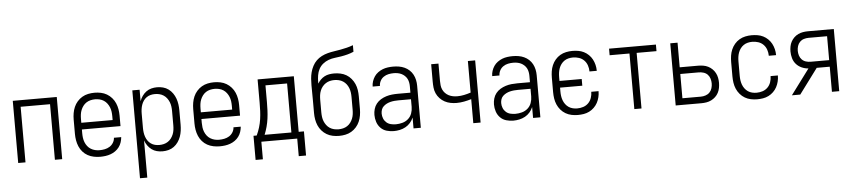

<svg xmlns="http://www.w3.org/2000/svg" viewBox="-50 -1060 7099 1600"><g transform="rotate(-5 3500.0 -260.0)"><path d="M66 0V-520H434V0H373V-465H127V0Z M751 8Q725 8 698 2.5Q671 -3 647.5 -16Q624 -29 606 -49.5Q588 -70 577.5 -95Q567 -120 562.5 -146.5Q558 -173 558 -200V-320Q558 -347 562.5 -373.5Q567 -400 577.5 -424.5Q588 -449 606 -469.5Q624 -490 647 -503.5Q670 -517 696.5 -522.5Q723 -528 750 -528Q777 -528 803.5 -522.5Q830 -517 853 -503.5Q876 -490 894 -469.5Q912 -449 922.5 -424.5Q933 -400 937.5 -373.5Q942 -347 942 -320V-232H619V-200Q619 -181 621.5 -162Q624 -143 631 -125Q638 -107 650 -91.5Q662 -76 678.5 -66Q695 -56 713.5 -51.5Q732 -47 751 -47Q773 -47 795 -51.5Q817 -56 835.5 -67.5Q854 -79 866 -98.5Q878 -118 879 -140H940Q938 -118 931 -96.5Q924 -75 910.5 -57Q897 -39 878.5 -26Q860 -13 839 -5.5Q818 2 796 5Q774 8 751 8ZM619 -288H881V-320Q881 -339 878.5 -358Q876 -377 869 -394.5Q862 -412 850.5 -427.5Q839 -443 823 -453.5Q807 -464 788 -468.5Q769 -473 750 -473Q731 -473 712 -468.5Q693 -464 677 -453.5Q661 -443 649.5 -427.5Q638 -412 631 -394.5Q624 -377 621.5 -358Q619 -339 619 -320Z M1066 215V-520H1127V-424Q1135 -447 1149 -467Q1163 -487 1182.5 -501.5Q1202 -516 1225.5 -522Q1249 -528 1273 -528Q1299 -528 1323.5 -521.5Q1348 -515 1368.5 -500Q1389 -485 1403.5 -464Q1418 -443 1426.5 -419.5Q1435 -396 1438.5 -370.5Q1442 -345 1442 -320V-200Q1442 -175 1438.5 -149.5Q1435 -124 1426.5 -100.5Q1418 -77 1403.5 -56Q1389 -35 1368.5 -20Q1348 -5 1323.5 1.5Q1299 8 1273 8Q1249 8 1225.5 2Q1202 -4 1182.5 -18.5Q1163 -33 1149 -53Q1135 -73 1127 -96V215ZM1251 -47Q1270 -47 1288.5 -51.5Q1307 -56 1323 -66.5Q1339 -77 1350.5 -92.5Q1362 -108 1369 -125.5Q1376 -143 1378.5 -162Q1381 -181 1381 -200V-320Q1381 -339 1378.5 -358Q1376 -377 1369 -394.5Q1362 -412 1350.5 -427.5Q1339 -443 1323 -453.5Q1307 -464 1288.5 -468.5Q1270 -473 1251 -473Q1232 -473 1214 -468.5Q1196 -464 1180.5 -453Q1165 -442 1154.5 -426.5Q1144 -411 1138 -393.5Q1132 -376 1129.5 -357.5Q1127 -339 1127 -320V-200Q1127 -181 1129.5 -162.5Q1132 -144 1138 -126.5Q1144 -109 1154.5 -93.5Q1165 -78 1180.5 -67Q1196 -56 1214 -51.5Q1232 -47 1251 -47Z M1751 8Q1725 8 1698 2.5Q1671 -3 1647.5 -16Q1624 -29 1606 -49.5Q1588 -70 1577.5 -95Q1567 -120 1562.5 -146.5Q1558 -173 1558 -200V-320Q1558 -347 1562.5 -373.5Q1567 -400 1577.5 -424.5Q1588 -449 1606 -469.5Q1624 -490 1647 -503.5Q1670 -517 1696.5 -522.5Q1723 -528 1750 -528Q1777 -528 1803.5 -522.5Q1830 -517 1853 -503.5Q1876 -490 1894 -469.5Q1912 -449 1922.5 -424.5Q1933 -400 1937.5 -373.5Q1942 -347 1942 -320V-232H1619V-200Q1619 -181 1621.5 -162Q1624 -143 1631 -125Q1638 -107 1650 -91.5Q1662 -76 1678.5 -66Q1695 -56 1713.5 -51.5Q1732 -47 1751 -47Q1773 -47 1795 -51.5Q1817 -56 1835.5 -67.5Q1854 -79 1866 -98.5Q1878 -118 1879 -140H1940Q1938 -118 1931 -96.5Q1924 -75 1910.5 -57Q1897 -39 1878.5 -26Q1860 -13 1839 -5.5Q1818 2 1796 5Q1774 8 1751 8ZM1619 -288H1881V-320Q1881 -339 1878.5 -358Q1876 -377 1869 -394.5Q1862 -412 1850.5 -427.5Q1839 -443 1823 -453.5Q1807 -464 1788 -468.5Q1769 -473 1750 -473Q1731 -473 1712 -468.5Q1693 -464 1677 -453.5Q1661 -443 1649.5 -427.5Q1638 -412 1631 -394.5Q1624 -377 1621.5 -358Q1619 -339 1619 -320Z M2039 147V-55H2066Q2081 -87 2091 -120Q2101 -153 2106 -187Q2111 -221 2112.5 -255.5Q2114 -290 2114 -325V-520H2417V-55H2461V147H2400V0H2100V147ZM2132 -55H2356V-465H2175V-325Q2175 -291 2173.5 -256.5Q2172 -222 2167.5 -188Q2163 -154 2154 -120.5Q2145 -87 2132 -55Z M2750 8Q2723 8 2696.5 2.5Q2670 -3 2647 -16.5Q2624 -30 2606 -50.5Q2588 -71 2577.5 -95.5Q2567 -120 2562.5 -146.5Q2558 -173 2558 -200V-306Q2558 -338 2557.5 -369Q2557 -400 2557 -432Q2557 -459 2559 -486.5Q2561 -514 2568 -540.5Q2575 -567 2588 -592Q2601 -617 2620.5 -636Q2640 -655 2664.5 -667.5Q2689 -680 2715.5 -687Q2742 -694 2769.5 -698Q2797 -702 2824 -707Q2851 -712 2877.5 -718.5Q2904 -725 2930 -735V-680Q2905 -669 2878.5 -662Q2852 -655 2825 -650.5Q2798 -646 2771 -643Q2744 -640 2718 -630.5Q2692 -621 2670.5 -603.5Q2649 -586 2636.5 -562Q2624 -538 2619.5 -510.5Q2615 -483 2615 -456Q2615 -452 2615 -448.5Q2615 -445 2615 -441Q2625 -458 2640 -473Q2655 -488 2673 -497.5Q2691 -507 2711.5 -510.5Q2732 -514 2753 -514Q2779 -514 2805.5 -508.5Q2832 -503 2855 -489.5Q2878 -476 2895.5 -455Q2913 -434 2923.5 -410Q2934 -386 2938 -359.5Q2942 -333 2942 -306V-200Q2942 -173 2937.5 -146.5Q2933 -120 2922.5 -95.5Q2912 -71 2894 -50.5Q2876 -30 2853 -16.5Q2830 -3 2803.5 2.5Q2777 8 2750 8ZM2750 -47Q2769 -47 2788 -51.5Q2807 -56 2823 -66.5Q2839 -77 2850.5 -92.5Q2862 -108 2869 -125.5Q2876 -143 2878.5 -162Q2881 -181 2881 -200V-306Q2881 -325 2878.5 -344Q2876 -363 2869 -381Q2862 -399 2850.5 -414Q2839 -429 2823 -439.5Q2807 -450 2788 -454.5Q2769 -459 2750 -459Q2731 -459 2712.5 -454.5Q2694 -450 2678 -439.5Q2662 -429 2650 -414Q2638 -399 2631 -381Q2624 -363 2621.5 -344Q2619 -325 2619 -306V-200Q2619 -181 2621.5 -162Q2624 -143 2631 -125.5Q2638 -108 2649.5 -92.5Q2661 -77 2677 -66.5Q2693 -56 2712 -51.5Q2731 -47 2750 -47Z M3208 8Q3178 8 3148.5 -0.5Q3119 -9 3098 -30.5Q3077 -52 3067.5 -81Q3058 -110 3058 -140Q3058 -165 3065 -189.5Q3072 -214 3087.5 -233.5Q3103 -253 3124.5 -266Q3146 -279 3170 -286.5Q3194 -294 3218.5 -296.5Q3243 -299 3268 -299H3373V-352Q3373 -368 3370 -384.5Q3367 -401 3359.5 -415.5Q3352 -430 3339.5 -441.5Q3327 -453 3312.5 -460Q3298 -467 3281.5 -470Q3265 -473 3248 -473Q3226 -473 3204.5 -468.5Q3183 -464 3164.5 -451.5Q3146 -439 3135.5 -419Q3125 -399 3125 -377H3064Q3064 -399 3071 -420.5Q3078 -442 3090.5 -460.5Q3103 -479 3121.5 -492.5Q3140 -506 3160.5 -514Q3181 -522 3203.5 -525Q3226 -528 3248 -528Q3273 -528 3297 -524Q3321 -520 3343 -510Q3365 -500 3383 -483.5Q3401 -467 3412.5 -445.5Q3424 -424 3429 -400Q3434 -376 3434 -352V0H3373V-91Q3363 -67 3346 -47.5Q3329 -28 3306.5 -15.5Q3284 -3 3258.5 2.5Q3233 8 3208 8ZM3230 -47Q3257 -47 3284.5 -54.5Q3312 -62 3333 -80.5Q3354 -99 3363.5 -125.5Q3373 -152 3373 -180V-244H3268Q3252 -244 3235 -242.5Q3218 -241 3201.5 -237Q3185 -233 3170 -225.5Q3155 -218 3142.5 -206.5Q3130 -195 3124.5 -179Q3119 -163 3119 -146Q3119 -125 3127 -105Q3135 -85 3151 -71Q3167 -57 3188 -52Q3209 -47 3230 -47Z M3873 0V-201Q3843 -192 3812 -186Q3781 -180 3749 -180Q3724 -180 3698.5 -185Q3673 -190 3650.5 -202Q3628 -214 3610 -233Q3592 -252 3581.5 -275.5Q3571 -299 3568.5 -324.5Q3566 -350 3566 -375V-520H3627V-375Q3627 -357 3629 -338.5Q3631 -320 3638.5 -303Q3646 -286 3659 -272.5Q3672 -259 3688.5 -250.5Q3705 -242 3723.5 -238.5Q3742 -235 3761 -235Q3789 -235 3817.5 -241Q3846 -247 3873 -256V-520H3934V0Z M4208 8Q4178 8 4148.5 -0.5Q4119 -9 4098 -30.5Q4077 -52 4067.5 -81Q4058 -110 4058 -140Q4058 -165 4065 -189.5Q4072 -214 4087.5 -233.5Q4103 -253 4124.5 -266Q4146 -279 4170 -286.5Q4194 -294 4218.5 -296.5Q4243 -299 4268 -299H4373V-352Q4373 -368 4370 -384.5Q4367 -401 4359.5 -415.5Q4352 -430 4339.5 -441.5Q4327 -453 4312.5 -460Q4298 -467 4281.5 -470Q4265 -473 4248 -473Q4226 -473 4204.5 -468.5Q4183 -464 4164.5 -451.5Q4146 -439 4135.5 -419Q4125 -399 4125 -377H4064Q4064 -399 4071 -420.5Q4078 -442 4090.5 -460.5Q4103 -479 4121.5 -492.5Q4140 -506 4160.5 -514Q4181 -522 4203.5 -525Q4226 -528 4248 -528Q4273 -528 4297 -524Q4321 -520 4343 -510Q4365 -500 4383 -483.5Q4401 -467 4412.5 -445.5Q4424 -424 4429 -400Q4434 -376 4434 -352V0H4373V-91Q4363 -67 4346 -47.5Q4329 -28 4306.5 -15.5Q4284 -3 4258.5 2.5Q4233 8 4208 8ZM4230 -47Q4257 -47 4284.5 -54.5Q4312 -62 4333 -80.5Q4354 -99 4363.5 -125.5Q4373 -152 4373 -180V-244H4268Q4252 -244 4235 -242.5Q4218 -241 4201.5 -237Q4185 -233 4170 -225.5Q4155 -218 4142.5 -206.5Q4130 -195 4124.5 -179Q4119 -163 4119 -146Q4119 -125 4127 -105Q4135 -85 4151 -71Q4167 -57 4188 -52Q4209 -47 4230 -47Z M4747 8Q4721 8 4694.5 2.5Q4668 -3 4645 -16.5Q4622 -30 4604.5 -50.5Q4587 -71 4576.5 -95.5Q4566 -120 4562 -146.5Q4558 -173 4558 -200V-320Q4558 -347 4562 -373.5Q4566 -400 4576.5 -424.5Q4587 -449 4604.5 -469.5Q4622 -490 4645 -503.5Q4668 -517 4694.5 -522.5Q4721 -528 4747 -528Q4772 -528 4796.5 -524Q4821 -520 4843 -509Q4865 -498 4883 -480.5Q4901 -463 4912.5 -441.5Q4924 -420 4930 -395.5Q4936 -371 4936 -346Q4936 -346 4936 -345.5Q4936 -345 4936 -345H4875Q4875 -345 4875 -345.5Q4875 -346 4875 -346Q4875 -371 4866.5 -396Q4858 -421 4840 -439Q4822 -457 4797.5 -465Q4773 -473 4747 -473Q4728 -473 4709.5 -468.5Q4691 -464 4675.5 -453.5Q4660 -443 4648.5 -427.5Q4637 -412 4630.5 -394Q4624 -376 4621.5 -357.5Q4619 -339 4619 -320V-288H4805V-232H4619V-200Q4619 -181 4621.5 -162.5Q4624 -144 4630.5 -126Q4637 -108 4648.5 -92.5Q4660 -77 4675.5 -66.5Q4691 -56 4709.5 -51.5Q4728 -47 4747 -47Q4773 -47 4797.5 -55Q4822 -63 4840 -81Q4858 -99 4866.5 -124Q4875 -149 4875 -174Q4875 -174 4875 -174.5Q4875 -175 4875 -175H4936Q4936 -175 4936 -174.5Q4936 -174 4936 -174Q4936 -149 4930 -124.5Q4924 -100 4912.5 -78.5Q4901 -57 4883 -39.5Q4865 -22 4843 -11Q4821 0 4796.5 4Q4772 8 4747 8Z M5220 0V-465H5054V-520H5446V-465H5280V0Z M5566 0V-520H5627V-314H5781Q5802 -314 5823.5 -310.5Q5845 -307 5864 -297.5Q5883 -288 5898.5 -273Q5914 -258 5924 -239Q5934 -220 5938 -199Q5942 -178 5942 -157Q5942 -136 5938 -114.5Q5934 -93 5924 -74Q5914 -55 5898.5 -40.5Q5883 -26 5864 -16.5Q5845 -7 5823.5 -3.5Q5802 0 5781 0ZM5627 -55H5781Q5801 -55 5821 -61.5Q5841 -68 5855 -82.5Q5869 -97 5875 -117Q5881 -137 5881 -157Q5881 -177 5875 -197Q5869 -217 5855 -231.5Q5841 -246 5821 -252Q5801 -258 5781 -258H5627Z M6247 8Q6221 8 6194.5 2.5Q6168 -3 6145 -16.5Q6122 -30 6104.5 -50.5Q6087 -71 6076.5 -95.5Q6066 -120 6062 -146.5Q6058 -173 6058 -200V-320Q6058 -347 6062 -373.5Q6066 -400 6076.5 -424.5Q6087 -449 6104.5 -469.5Q6122 -490 6145 -503.5Q6168 -517 6194.5 -522.5Q6221 -528 6247 -528Q6272 -528 6296.5 -524Q6321 -520 6343 -509Q6365 -498 6383 -480.5Q6401 -463 6412.5 -441.5Q6424 -420 6430 -395.5Q6436 -371 6436 -346Q6436 -346 6436 -345.5Q6436 -345 6436 -345H6375Q6375 -345 6375 -345.5Q6375 -346 6375 -346Q6375 -371 6366.5 -396Q6358 -421 6340 -439Q6322 -457 6297.5 -465Q6273 -473 6247 -473Q6228 -473 6209.5 -468.5Q6191 -464 6175.5 -453.5Q6160 -443 6148.5 -427.5Q6137 -412 6130.5 -394Q6124 -376 6121.5 -357.5Q6119 -339 6119 -320V-200Q6119 -181 6121.5 -162.5Q6124 -144 6130.5 -126Q6137 -108 6148.5 -92.5Q6160 -77 6175.5 -66.5Q6191 -56 6209.5 -51.5Q6228 -47 6247 -47Q6273 -47 6297.5 -55Q6322 -63 6340 -81Q6358 -99 6366.5 -124Q6375 -149 6375 -174Q6375 -174 6375 -174.5Q6375 -175 6375 -175H6436Q6436 -175 6436 -174.5Q6436 -174 6436 -174Q6436 -149 6430 -124.5Q6424 -100 6412.5 -78.5Q6401 -57 6383 -39.5Q6365 -22 6343 -11Q6321 0 6296.5 4Q6272 8 6247 8Z M6538 0 6695 -211Q6666 -213 6639 -225Q6612 -237 6593 -258.5Q6574 -280 6566 -308Q6558 -336 6558 -365Q6558 -386 6562 -407Q6566 -428 6576 -446.5Q6586 -465 6601.5 -480Q6617 -495 6636 -504Q6655 -513 6676 -516.5Q6697 -520 6718 -520H6934V0H6873V-210H6764L6608 0ZM6718 -265H6873V-465H6718Q6698 -465 6678.5 -459Q6659 -453 6645 -438.5Q6631 -424 6625 -404.5Q6619 -385 6619 -365Q6619 -345 6625 -325.5Q6631 -306 6645 -291.5Q6659 -277 6678.5 -271Q6698 -265 6718 -265Z"/></g></svg>

Font: Iosevka SS04 Light
Style: Regular
Weight: 300
Monospace: yes
Designer: Belleve Invis
Foundry: Belleve Invis
Version: Version 19.0.0; ttfautohint (v1.8.4)